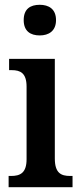

<svg xmlns="http://www.w3.org/2000/svg" viewBox="-20 -782 337 802"><path d="M146 -634C183 -634 214 -652 214 -698C214 -745 183 -762 146 -762C107 -762 79 -745 79 -698C79 -652 107 -634 146 -634ZM16 0H283V-47H273C235 -47 209 -59 209 -120V-536H18V-489H29C65 -489 91 -477 91 -420V-117C91 -59 64 -47 26 -47H16Z"/></svg>

Font: Noto Serif Georgian Condensed SemiBold
Style: Regular
Weight: 600
Width: 3
Designer: Monotype Design Team, Akaki Razmadze
Foundry: Google LLC
Version: Version 2.003